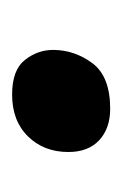

<svg xmlns="http://www.w3.org/2000/svg" viewBox="39 -516 206 325"><g transform="rotate(90 142.5 -353.0)"><path d="M139.6 -270Q98.1 -270 81.1 -291.5Q64 -313 64 -339.4Q64 -375.5 86.4 -405.8Q108.9 -436 163.6 -436Q196.8 -436 216.8 -417.5Q236.8 -398.9 236.8 -365.2Q236.8 -323.7 210.4 -296.9Q184.1 -270 139.6 -270Z"/></g></svg>

Font: Open Sans
Style: Bold Italic
Weight: 700
Italic angle: -12°
Designer: Monotype Design Team
Foundry: Monotype Imaging Inc.
Version: Version 3.003; ttfautohint (v1.8.4)